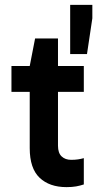

<svg xmlns="http://www.w3.org/2000/svg" viewBox="-20 -759 412 788"><path d="M253 9Q183 9 142.5 -29.5Q102 -68 102 -151V-482V-488L124 -601H218V-161Q218 -131 233 -117Q248 -103 272 -103Q288 -103 301 -105Q314 -107 324 -110V-2Q309 3 292.5 6Q276 9 253 9ZM27 -382V-488H324V-382ZM359 -739V-684L337 -537H268V-739Z"/></svg>

Font: Gabarito Medium
Style: Regular
Weight: 500
Designer: Leandro Assis / Alvaro Franca / Felipe Casaprima
Foundry: Naipe Foundry
Version: Version 1.000